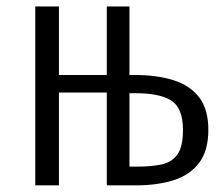

<svg xmlns="http://www.w3.org/2000/svg" viewBox="-20 -558 655 578"><path d="M369.7 -538.5V-332.3H384.6Q451.8 -332.3 501.8 -316.7Q551.8 -301 579.5 -265.1Q607.2 -229.2 607.2 -167.2Q607.2 -104.1 579.5 -67.7Q551.8 -31.3 502.8 -15.6Q453.8 0 389.7 0H301.5V-279.5H157.4V0H86.2V-538.5H157.4V-332.3H301.5V-538.5ZM388.2 -277.4H369.7V-56.4H393.3Q434.9 -56.4 465.9 -62.8Q496.9 -69.2 513.8 -92.6Q530.8 -115.9 530.8 -166.2Q530.8 -232.3 496.2 -254.9Q461.5 -277.4 388.2 -277.4Z"/></svg>

Font: Fira Code Light
Style: Regular
Weight: 300
Monospace: yes
Designer: Carrois Corporate, Edenspiekermann AG, Nikita Prokopov
Foundry: Carrois Corporate, Edenspiekermann AG, Nikita Prokopov
Version: Version 6.000; ttfautohint (v1.8.2) -l 8 -r 50 -G 200 -x 14 